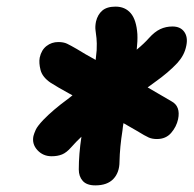

<svg xmlns="http://www.w3.org/2000/svg" viewBox="-20 -786 585 580"><path d="M136 -314Q110 -314 93 -332.5Q76 -351 81 -375Q83 -383 88 -394Q93 -405 111 -424Q140 -454 185 -487Q192 -492 199 -498Q193 -501 188 -504Q155 -522 133 -536Q108 -553 102.5 -574.5Q97 -596 100 -612Q105 -635 120.5 -647Q136 -659 156 -659Q172 -659 182.5 -654Q193 -649 212 -638Q236 -623 269 -605Q271 -622 272 -634Q273 -657 271.5 -670.5Q270 -684 268.5 -695Q267 -706 270 -721Q275 -742 289 -754Q303 -766 329 -766Q358 -766 375 -746Q392 -726 395 -683Q396 -662 393 -636Q416 -655 430 -671Q447 -690 464 -698Q481 -706 501 -706Q525 -706 536.5 -690Q548 -674 543 -649Q540 -633 533 -620Q526 -607 516 -596Q489 -567 448 -538Q437 -530 426 -522Q462 -501 498 -480Q526 -465 518 -426Q513 -403 497 -384.5Q481 -366 454 -366Q440 -366 429.5 -370.5Q419 -375 393 -391Q374 -402 353 -414Q351 -403 350 -392Q342 -342 341 -298Q341 -265 322.5 -245.5Q304 -226 268 -226Q242 -226 230 -239.5Q218 -253 218 -274Q218 -320 226 -373Q209 -357 195 -341Q181 -325 167.5 -319.5Q154 -314 136 -314Z"/></svg>

Font: Shantell Sans Light ExtraBold
Style: Italic
Weight: 800
Italic angle: -11°
Version: Version 1.008;[ac192a2d6]